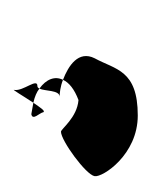

<svg xmlns="http://www.w3.org/2000/svg" viewBox="10 -62 224 285"><g transform="rotate(-90 122.5 80.0)"><path d="M3 108C1 120 35 172 93 172C161 172 161 139 178 108C190 84 167 69 146 61C142 70 132 78 116 84C90 82 73 58 69 58C56 58 5 95 3 108ZM95 14C85 16 97 26 98 32C100 35 105 27 112 17C107 16 101 15 95 14ZM112 17C121 19 128 22 133 26C134 24 135 23 137 23C149 23 129 2 131 -11C133 -17 122 2 112 17ZM121 56C126 56 136 57 146 61C152 49 147 36 133 26C129 34 131 56 121 56Z"/></g></svg>

Font: Ampere
Style: UltCndIta
Weight: 400
Version: Version 1